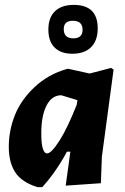

<svg xmlns="http://www.w3.org/2000/svg" viewBox="-20 -756 511 786"><path d="M282 -736Q380 -736 380 -640Q380 -590 353 -563Q326 -536 276 -536Q229 -536 203.5 -561.5Q178 -587 178 -635Q178 -684 205 -710Q232 -736 282 -736ZM278 -671Q241 -671 241 -637Q241 -599 280 -599Q318 -599 318 -634Q318 -671 278 -671ZM255 -474H261L347 -455L435 -478L445 -471L397 -114L393 -6L249 4L268 -135H254Q208 -50 153 10H133Q69 -10 42.5 -50.5Q16 -91 16 -155Q16 -221 40.5 -283.5Q65 -346 121 -399Q177 -452 255 -474ZM149 -211Q149 -128 173 -128Q190 -128 223 -179.5Q256 -231 294 -327L297 -346L231 -366Q192 -366 170.5 -324Q149 -282 149 -211Z"/></svg>

Font: Alegreya Sans SC ExtraBold
Style: Italic
Weight: 800
Italic angle: -7°
Designer: Juan Pablo del Peral
Foundry: Huerta Tipografica
Version: Version 2.007